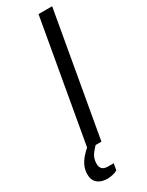

<svg xmlns="http://www.w3.org/2000/svg" viewBox="-251 -722 712 928"><g transform="rotate(-30 105.5 -258.0)"><path d="M35 0 156 -686H232L111 0ZM47 170Q28 170 11 163.5Q-6 157 -16.5 142.5Q-27 128 -27 104Q-27 78 -17.5 57.5Q-8 37 7 19.5Q22 2 39 -12H88L87 -8Q73 4 55 27Q37 50 37 82Q37 99 46.5 109.5Q56 120 79 120H110L104 156Q90 164 74.5 167Q59 170 47 170Z"/></g></svg>

Font: Archivo SemiCondensed Light
Style: Italic
Weight: 300
Width: 4
Italic angle: -10°
Designer: Hector Gatti
Foundry: Omnibus-Type
Version: Version 2.001